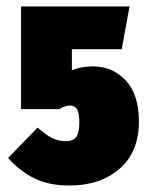

<svg xmlns="http://www.w3.org/2000/svg" viewBox="-20 -554 464 593"><path d="M356 -402H202V-337Q231 -349 267 -349Q327 -349 368 -306Q409 -263 409 -178Q409 -85 349.5 -33Q290 19 194 19Q131 19 86.5 -3Q42 -25 5 -66L96 -160Q123 -136 142.5 -127Q162 -118 182 -118Q206 -118 215.5 -131Q225 -144 225 -176Q225 -205 218 -216.5Q211 -228 197 -228Q180 -228 163 -217H45V-534H380Z"/></svg>

Font: Fira Sans Extra Condensed Black
Style: Regular
Weight: 900
Width: 1
Designer: Carrois Corporate & Edenspiekermann AG
Foundry: Carrois Corporate GbR & Edenspiekermann AG
Version: Version 4.203